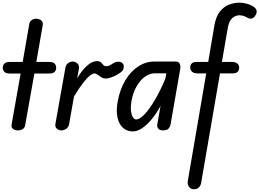

<svg xmlns="http://www.w3.org/2000/svg" viewBox="-28 -948 1886 1396"><path d="M102 0Q82 0 67.2 -10Q52.5 -20 56.5 -43.5L122 -413.5H42Q16.5 -413.5 4.2 -425.2Q-8 -437 -8 -455.5Q-8 -474 4 -485.8Q16 -497.5 41.5 -497.5H137L185 -774.5Q188.5 -792.5 202.8 -802.2Q217 -812 233 -812Q247.5 -812 259.8 -807Q272 -802 278.8 -791.5Q285.5 -781 282.5 -764L236 -497.5H331Q357 -497.5 368.8 -485.8Q380.5 -474 380.5 -455.5Q380.5 -437 368.8 -425.2Q357 -413.5 331 -413.5H222L155 -38Q151.5 -17.5 136.5 -8.8Q121.5 0 102 0Z M418.5 0Q399 0 385 -12.5Q371 -25 375 -48L447.5 -455Q451.5 -478 467.8 -489.2Q484 -500.5 500.5 -500.5Q520 -500.5 535 -486.5Q550 -472.5 545.5 -446L533 -379Q566.5 -435.5 604.2 -469.5Q642 -503.5 676 -503.5Q697.5 -503.5 706.5 -494.2Q715.5 -485 723 -475.8Q730.5 -466.5 746 -466.5Q760 -466.5 774.5 -475Q789 -483.5 796.5 -489Q810.5 -498 828 -499.2Q845.5 -500.5 858.8 -491.8Q872 -483 872 -462.5Q872 -447 864.5 -436.8Q857 -426.5 846 -419Q835 -411.5 823.5 -405Q804.5 -394 781.2 -385.5Q758 -377 744 -377Q724 -377 709 -386.2Q694 -395.5 682 -404.8Q670 -414 657.5 -414Q646.5 -414 627 -399.2Q607.5 -384.5 578.5 -348.2Q549.5 -312 510 -246.5L474.5 -45Q470 -22.5 453.2 -11.2Q436.5 0 418.5 0Z M937.5 7.5Q895 7.5 866 -18.8Q837 -45 826.2 -93.8Q815.5 -142.5 827.5 -209Q844 -299 883.2 -364.2Q922.5 -429.5 977.2 -465Q1032 -500.5 1093.5 -500.5H1249Q1271.5 -500.5 1279 -484.2Q1286.5 -468 1281.5 -441L1211.5 -39.5Q1209.5 -29.5 1199 -14.8Q1188.5 0 1157.5 0Q1131.5 0 1122 -13.8Q1112.5 -27.5 1115.5 -43L1139.5 -178.5Q1110 -123.5 1075.2 -81.5Q1040.5 -39.5 1005.5 -16Q970.5 7.5 937.5 7.5ZM962 -79.5Q987 -79.5 1022.5 -116.5Q1058 -153.5 1097.5 -220.2Q1137 -287 1174 -375L1181.5 -415H1098Q1060.5 -415 1025.5 -389.8Q990.5 -364.5 964.5 -318.8Q938.5 -273 927.5 -211Q918 -152 929.5 -115.8Q941 -79.5 962 -79.5Z M1383 428Q1364.5 428 1353.8 418.5Q1343 409 1339 395.8Q1335 382.5 1337 370.5L1471.5 -414.5H1407Q1382 -414.5 1368.5 -426.5Q1355 -438.5 1355 -457Q1355 -475 1365.5 -486.2Q1376 -497.5 1401 -497.5H1486L1530.5 -761.5Q1541.5 -826.5 1569.8 -862.8Q1598 -899 1635.8 -913.8Q1673.5 -928.5 1714 -928.5Q1740.5 -928.5 1768.5 -920.5Q1796.5 -912.5 1818 -897.5Q1831 -889 1836.5 -874.2Q1842 -859.5 1831 -839Q1818.5 -816.5 1801.5 -813.5Q1784.5 -810.5 1775.5 -817Q1764 -824.5 1747.2 -830.8Q1730.5 -837 1713 -837Q1683 -837 1659.5 -815.2Q1636 -793.5 1627 -739L1585.5 -497.5H1659Q1685 -497.5 1698 -486Q1711 -474.5 1711 -457Q1711 -437.5 1700 -426Q1689 -414.5 1665 -414.5H1571.5L1434.5 382Q1432 400 1418.5 414Q1405 428 1383 428Z"/></svg>

Font: Edu AU VIC WA NT Hand Medium
Style: Regular
Weight: 500
Version: Version 1.001